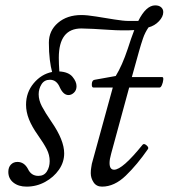

<svg xmlns="http://www.w3.org/2000/svg" viewBox="-20 -682 628 715"><path d="M79 13Q49 13 30 -2Q11 -17 11 -42Q11 -59 20.5 -69Q30 -79 45 -79Q70 -79 84 -53Q96 -27 123 -27Q144 -27 154.5 -43.5Q165 -60 165 -82Q165 -105 154 -126.5Q143 -148 121 -179Q99 -210 88 -237.5Q77 -265 77 -292Q77 -338 105.5 -372Q134 -406 174 -414Q169 -432 165.5 -459.5Q162 -487 162 -523Q162 -568 196 -597Q230 -626 283 -626Q304 -626 338 -620.5Q372 -615 406 -609.5Q440 -604 459 -604H495Q524 -662 558 -662Q572 -662 580 -655Q588 -648 588 -637Q588 -620 572 -603Q556 -586 533 -580Q520 -561 512.5 -539Q505 -517 498 -492L471 -395H584Q589 -395 588 -385Q587 -375 583 -365.5Q579 -356 574 -356H461L394 -110Q388 -89 388 -75Q388 -50 405 -50Q436 -50 511 -143Q516 -149 525.5 -141Q535 -133 531 -127Q491 -69 448.5 -28Q406 13 360 13Q339 13 328.5 -3Q318 -19 318 -37Q318 -48 319.5 -56.5Q321 -65 322 -72L400 -356H328Q321 -356 322 -370Q323 -384 333 -385L411 -399Q435 -438 456 -501Q468 -539 480 -570Q470 -569 458 -569Q446 -569 432 -569Q414 -569 384.5 -571Q355 -573 327 -574.5Q299 -576 283 -576Q199 -576 199 -467Q199 -444 201 -416Q235 -414 250 -396Q265 -378 265 -361Q265 -346 255.5 -337Q246 -328 235 -328Q216 -328 203 -356Q191 -385 166 -385Q145 -385 134.5 -368Q124 -351 124 -331Q124 -309 136 -286Q148 -263 172 -228Q219 -160 219 -111Q219 -78 199.5 -50Q180 -22 148 -4.5Q116 13 79 13Z"/></svg>

Font: Junicode
Style: Italic
Weight: 400
Italic angle: -11°
Designer: Peter S. Baker
Version: Version 2.100; ttfautohint (v1.8.4)